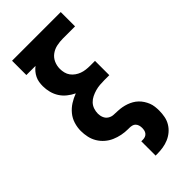

<svg xmlns="http://www.w3.org/2000/svg" viewBox="-291 -801 1082 1082"><g transform="rotate(-45 250.0 -260.0)"><path d="M250 215V101H263Q273 101 282 97.5Q291 94 297 86.5Q303 79 305 69.5Q307 60 307 51Q307 40 304 30Q301 20 294 12.5Q287 5 276.5 2.5Q266 0 256 0H246Q221 0 196 -5Q171 -10 148 -20Q125 -30 106 -46.5Q87 -63 74 -84.5Q61 -106 55.5 -131Q50 -156 50 -181Q50 -209 58.5 -237Q67 -265 85.5 -287.5Q104 -310 128.5 -325.5Q153 -341 180 -351Q157 -362 137 -378Q117 -394 103.5 -415Q90 -436 83.5 -461Q77 -486 77 -511Q77 -527 79.5 -542.5Q82 -558 89 -572.5Q96 -587 106 -599Q116 -611 129 -621H56V-735H444V-621H347Q323 -621 298.5 -616Q274 -611 254 -596.5Q234 -582 224 -559.5Q214 -537 214 -512Q214 -496 218 -480Q222 -464 231.5 -451Q241 -438 254.5 -428.5Q268 -419 283 -413.5Q298 -408 314.5 -406Q331 -404 347 -404H386V-290H347Q329 -290 310.5 -288.5Q292 -287 274.5 -282Q257 -277 240.5 -269Q224 -261 211.5 -248Q199 -235 193 -217.5Q187 -200 187 -182Q187 -165 193.5 -149.5Q200 -134 214 -125Q228 -116 244.5 -115Q261 -114 277.5 -113.5Q294 -113 310.5 -110Q327 -107 342.5 -101.5Q358 -96 372 -88Q386 -80 398 -68.5Q410 -57 419 -43Q428 -29 434 -14Q440 1 442 17.5Q444 34 444 50Q444 74 439.5 97Q435 120 423 140Q411 160 393 175Q375 190 353.5 199Q332 208 309 211.5Q286 215 263 215Z"/></g></svg>

Font: Iosevka Curly Heavy
Style: Regular
Weight: 900
Monospace: yes
Designer: Belleve Invis
Foundry: Belleve Invis
Version: Version 22.1.2; ttfautohint (v1.8.4)